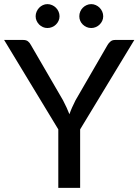

<svg xmlns="http://www.w3.org/2000/svg" viewBox="-21 -912 672 932"><path d="M368 -284V0H262V-284L-1 -718H92.5Q106.5 -718 115 -711.2Q123.5 -704.5 129 -693.5L285 -425Q294.5 -406.5 302.2 -390Q310 -373.5 316 -357.5Q321.5 -373.5 328.8 -390Q336 -406.5 345.5 -425L501 -693.5Q506 -702.5 514.8 -710.2Q523.5 -718 537 -718H631ZM268 -833Q268 -821 263.2 -810.8Q258.5 -800.5 250.5 -792.8Q242.5 -785 231.8 -780.5Q221 -776 209 -776Q197.5 -776 187.2 -780.5Q177 -785 169.2 -792.8Q161.5 -800.5 156.8 -810.8Q152 -821 152 -833Q152 -845 156.8 -855.8Q161.5 -866.5 169.2 -874.5Q177 -882.5 187.2 -887.2Q197.5 -892 209 -892Q221 -892 231.8 -887.2Q242.5 -882.5 250.5 -874.5Q258.5 -866.5 263.2 -855.8Q268 -845 268 -833ZM480 -833Q480 -821 475.2 -810.8Q470.5 -800.5 462.5 -792.8Q454.5 -785 444 -780.5Q433.5 -776 422 -776Q410 -776 399.5 -780.5Q389 -785 381 -792.8Q373 -800.5 368.5 -810.8Q364 -821 364 -833Q364 -845 368.5 -855.8Q373 -866.5 381 -874.5Q389 -882.5 399.5 -887.2Q410 -892 422 -892Q433.5 -892 444 -887.2Q454.5 -882.5 462.5 -874.5Q470.5 -866.5 475.2 -855.8Q480 -845 480 -833Z"/></svg>

Font: LatoLatin Medium
Style: Regular
Weight: 500
Designer: Lukasz Dziedzic with Adam Twardoch and Botio Nikoltchev
Foundry: tyPoland Lukasz Dziedzic
Version: Version 2.015; 2015-08-06; http://www.latofonts.com/